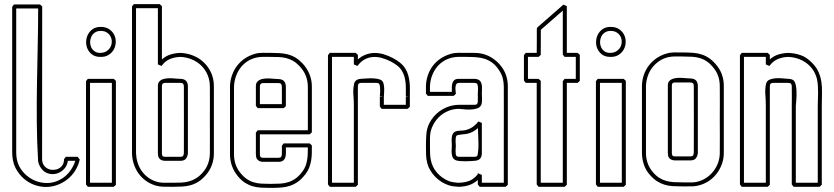

<svg xmlns="http://www.w3.org/2000/svg" viewBox="-20 -896 4044 931"><path d="M290.5 -124.5Q293 -127 294.9 -129.9Q296.9 -132.8 299.3 -135.7H356.4L366.7 -122.6Q359.9 -92.3 344 -67.6Q328.1 -43 306.2 -25.9Q284.2 -8.8 258.1 0.7Q231.9 10.3 204.1 10.5Q176.3 10.7 148.7 1.2Q121.1 -8.3 96.7 -28.8Q84.5 -39.1 74.2 -52.2Q64 -65.4 56.2 -79.6Q46.9 -97.7 43 -117.7Q39.1 -137.7 39.1 -157.7V-863.3Q41.5 -865.7 43.5 -868.7Q45.4 -871.6 47.9 -874.5H173.8Q176.8 -872.1 179.4 -869.6Q182.1 -867.2 184.6 -864.7Q184.6 -678.7 184.3 -494.9Q184.1 -311 184.1 -125Q184.1 -107.4 191.9 -95.7Q199.7 -84 211.7 -78.1Q223.6 -72.3 237.3 -72.3Q251 -72.3 262.9 -77.9Q274.9 -83.5 282.7 -95Q290.5 -106.4 290.5 -123.5ZM309.1 -116.2Q306.2 -93.3 291.3 -77.1Q276.4 -61 256.6 -54.9Q236.8 -48.8 215.8 -54.2Q194.8 -59.6 180.2 -79.1Q173.8 -87.9 169.7 -97.4Q165.5 -106.9 164.6 -118.2Q159.2 -210 158.4 -302Q157.7 -394 159.2 -486.3Q160.6 -578.6 162.8 -670.7Q165 -762.7 165 -855H58.6V-156.2Q58.6 -139.2 62 -121.8Q65.4 -104.5 73.7 -88.9Q86.9 -64 108.4 -45.7Q129.9 -27.3 155.5 -17.8Q181.2 -8.3 209.2 -8.5Q237.3 -8.8 263.7 -21Q294.4 -35.2 314.7 -60.1Q335 -85 345.2 -116.2Z M405.8 -513.7H531.2Q534.2 -511.2 536.9 -508.8Q539.6 -506.3 542 -503.9V0Q539.6 2.4 536.9 4.9Q534.2 7.3 531.2 9.8H405.8Q403.3 6.8 401.4 3.9Q399.4 1 397 -1.5V-502.4ZM416.5 -494.1V-9.8H522.5V-494.1ZM468.3 -765.6Q493.2 -765.6 509.5 -754.4Q525.9 -743.2 533.9 -726.8Q542 -710.4 541.3 -691.2Q540.5 -671.9 531.7 -655.8Q522.9 -639.6 505.6 -629.2Q488.3 -618.7 462.9 -620.1Q440.4 -621.1 425.8 -632.3Q411.1 -643.6 404.1 -659.7Q397 -675.8 397.7 -694.3Q398.4 -712.9 406.5 -728.8Q414.6 -744.6 429.9 -755.1Q445.3 -765.6 468.3 -765.6ZM468.3 -746.1Q451.7 -746.1 440.2 -738.3Q428.7 -730.5 423.1 -718.8Q417.5 -707 417 -693.6Q416.5 -680.2 421.6 -668.2Q426.8 -656.2 437.3 -648.2Q447.8 -640.1 463.4 -639.6Q481.9 -639.2 494.9 -646.7Q507.8 -654.3 514.6 -666.3Q521.5 -678.2 522 -692.1Q522.5 -706.1 516.6 -718Q510.7 -730 498.8 -738Q486.8 -746.1 468.3 -746.1Z M620.1 -864.7Q622.6 -867.2 624.5 -870.1Q626.5 -873 628.9 -876H754.4Q757.3 -873.5 760 -871.1Q762.7 -868.7 765.1 -866.2V-607.9Q784.2 -625 806.9 -631.8Q829.6 -638.7 854.5 -639.6Q888.2 -638.2 917.7 -626Q947.3 -613.8 969.2 -592.5Q991.2 -571.3 1004.2 -542.2Q1017.1 -513.2 1017.1 -478V-151.9Q1017.1 -122.6 1007.3 -95.9Q997.6 -69.3 978.5 -47.4Q960.9 -26.9 942.9 -15.4Q924.8 -3.9 905.3 1.7Q885.7 7.3 864 8.5Q842.3 9.8 816.9 9.8Q794.9 9.8 772.7 9.3Q750.5 8.8 729.5 2Q704.6 -6.3 684.6 -21.5Q664.6 -36.6 650.6 -56.6Q636.7 -76.7 628.9 -100.6Q621.1 -124.5 620.1 -150.4ZM639.6 -151.9Q640.6 -128.9 647.2 -107.7Q653.8 -86.4 666 -68.6Q678.2 -50.8 695.8 -37.1Q713.4 -23.4 735.8 -16.1Q755.4 -9.8 776.1 -9.8Q796.9 -9.8 816.9 -9.8Q839.8 -9.8 859.9 -10.7Q879.9 -11.7 897.7 -16.8Q915.5 -22 931.6 -32Q947.8 -42 963.9 -60.5Q981 -80.1 989.3 -103.8Q997.6 -127.4 997.6 -153.3Q998 -194.8 997.8 -235.1Q997.6 -275.4 997.6 -316.4Q997.6 -356.4 997.8 -396.2Q998 -436 997.6 -476.1Q997.6 -506.8 986.6 -532.7Q975.6 -558.6 956.3 -577.6Q937 -596.7 910.9 -607.7Q884.8 -618.7 854.5 -620.1Q826.2 -619.1 803.2 -609.4Q780.3 -599.6 763.2 -576.2L745.6 -583.5V-856.4H639.6ZM891.1 -151.9Q889.2 -135.3 880.9 -125.7Q872.6 -116.2 854.5 -116.2H779.8Q771.5 -116.2 763.2 -119.6Q754.9 -123 750.5 -130.4Q747.6 -135.7 746.6 -141.6Q745.6 -147.5 745.6 -153.3V-479.5Q745.6 -492.7 752 -500.2Q758.3 -507.8 768.3 -511.5Q778.3 -515.1 790.8 -516.1Q803.2 -517.1 815.2 -516.4Q827.1 -515.6 837.6 -514.6Q848.1 -513.7 854.5 -513.7Q861.8 -513.7 869.6 -511.5Q877.4 -509.3 882.8 -503.4Q887.2 -498 889.2 -491.5Q891.1 -484.9 891.1 -478ZM871.6 -153.3Q871.6 -234.9 871.8 -314.9Q872.1 -395 871.6 -476.1Q871.6 -480.5 870.8 -483.6Q870.1 -486.8 867.7 -490.7Q862.3 -494.1 854.5 -494.1H780.3Q765.1 -494.1 765.1 -478V-151.9Q765.1 -149.4 765.6 -146.2Q766.1 -143.1 767.6 -140.6Q770 -137.2 773.4 -136.5Q776.9 -135.7 780.3 -135.7H854.5Q864.7 -135.7 867.7 -139.9Q870.6 -144 871.6 -153.3Z M1095.2 -478Q1096.2 -506.3 1105 -531.2Q1113.8 -556.2 1129.4 -576.7Q1145 -597.2 1166.7 -612.1Q1188.5 -627 1215.8 -634.8Q1233.9 -640.1 1253.9 -639.9Q1273.9 -639.6 1292 -639.6Q1315.4 -639.6 1335.7 -638.4Q1356 -637.2 1374.8 -632.6Q1393.6 -627.9 1410.9 -617.9Q1428.2 -607.9 1445.3 -590.3Q1467.8 -566.9 1480 -537.8Q1492.2 -508.8 1492.2 -476.6V-254.4Q1489.7 -252 1487.1 -249.5Q1484.4 -247.1 1481.4 -244.6H1240.2V-147.5Q1240.2 -142.1 1242.7 -135.7Q1245.6 -132.8 1248.5 -131.8Q1251.5 -130.9 1255.4 -130.9H1329.6Q1339.4 -130.9 1343 -135.3Q1346.7 -139.6 1346.7 -148.9Q1347.2 -159.2 1346.9 -169.2Q1346.7 -179.2 1346.7 -189.5Q1349.1 -191.9 1351.1 -194.8Q1353 -197.8 1355.5 -200.7H1481.4Q1484.4 -198.2 1487.1 -195.8Q1489.7 -193.4 1492.2 -190.9Q1492.2 -172.4 1491.9 -154.1Q1491.7 -135.7 1488.8 -118.2Q1485.8 -100.6 1479.5 -83.7Q1473.1 -66.9 1461.4 -51.8Q1443.4 -28.3 1425 -15.1Q1406.7 -2 1386.2 4.9Q1365.7 11.7 1342.5 13.4Q1319.3 15.1 1292 15.1Q1267.6 15.1 1246.1 13.9Q1224.6 12.7 1205.3 7.1Q1186 1.5 1168.2 -9.8Q1150.4 -21 1133.8 -41Q1095.2 -87.4 1095.2 -148.9ZM1114.7 -147.5Q1114.7 -124.5 1121.1 -103.3Q1127.4 -82 1141.1 -63.5Q1156.7 -42.5 1173.1 -30.5Q1189.5 -18.6 1207.8 -12.7Q1226.1 -6.8 1246.8 -5.6Q1267.6 -4.4 1292 -4.4Q1317.4 -4.4 1338.4 -5.6Q1359.4 -6.8 1377.9 -12.7Q1396.5 -18.6 1413.1 -30.3Q1429.7 -42 1445.8 -63.5Q1456.1 -76.7 1461.4 -90.8Q1466.8 -105 1469.2 -119.9Q1471.7 -134.8 1472.2 -150.1Q1472.7 -165.5 1472.7 -181.2H1366.2Q1366.2 -169.4 1366.5 -157Q1366.7 -144.5 1364 -134.5Q1361.3 -124.5 1353.5 -117.9Q1345.7 -111.3 1329.6 -111.3H1254.9Q1238.3 -111.3 1227.5 -123Q1223.1 -128.4 1221.9 -135.5Q1220.7 -142.6 1220.7 -148.9V-252.9Q1223.1 -255.4 1225.1 -258.3Q1227.1 -261.2 1229.5 -264.2H1472.7Q1472.7 -317.4 1472.9 -369.4Q1473.1 -421.4 1472.7 -474.6Q1472.7 -534.2 1430.7 -577.1Q1415 -593.3 1399.4 -601.8Q1383.8 -610.4 1366.9 -614.5Q1350.1 -618.7 1331.5 -619.4Q1313 -620.1 1292 -620.1Q1274.9 -620.1 1257.1 -620.4Q1239.3 -620.6 1222.2 -616.7Q1197.3 -610.8 1177.7 -597.4Q1158.2 -584 1144.5 -565.2Q1130.9 -546.4 1123.3 -523.7Q1115.7 -501 1114.7 -476.6ZM1220.7 -382.8V-478Q1220.7 -491.2 1227.1 -499Q1233.4 -506.8 1243.4 -510.5Q1253.4 -514.2 1265.6 -515.1Q1277.8 -516.1 1289.8 -515.4Q1301.8 -514.6 1312.3 -513.7Q1322.8 -512.7 1329.6 -512.7Q1339.8 -512.7 1348.1 -509Q1356.4 -505.4 1361.8 -496.1Q1366.2 -487.3 1366.2 -476.6V-381.3Q1363.8 -378.9 1361.1 -376.5Q1358.4 -374 1355.5 -371.6H1229.5ZM1240.2 -391.1H1346.7Q1346.7 -412.1 1346.9 -432.9Q1347.2 -453.6 1346.7 -474.6Q1346.7 -479 1345.9 -482.4Q1345.2 -485.8 1342.8 -489.7Q1337.4 -493.2 1329.6 -493.2H1255.4Q1240.2 -493.2 1240.2 -476.6Z M1956.5 -368.2H1830.6Q1828.1 -371.1 1826.2 -374Q1824.2 -377 1821.8 -379.4V-426.8Q1825.2 -426.8 1828.6 -427Q1832 -427.2 1835.4 -427.7Q1832 -428.2 1828.6 -428.5Q1825.2 -428.7 1821.8 -428.7Q1821.8 -430.7 1822.5 -438.5Q1823.2 -446.3 1823.5 -456.1Q1823.7 -465.8 1822.5 -475.6Q1821.3 -485.4 1817.9 -490.7Q1812.5 -494.1 1804.7 -494.1H1730.5Q1715.3 -494.1 1715.3 -478V0Q1712.9 2.4 1710.2 4.9Q1707.5 7.3 1704.6 9.8H1579.1Q1576.7 6.8 1574.7 3.9Q1572.8 1 1570.3 -1.5V-628.4Q1572.8 -630.9 1574.7 -633.8Q1576.7 -636.7 1579.1 -639.6H1704.6Q1707.5 -637.2 1710.2 -634.8Q1712.9 -632.3 1715.3 -629.9V-607.9Q1734.4 -624.5 1755.1 -631.8Q1775.9 -639.2 1797.6 -639.2Q1819.3 -639.2 1841.1 -632.6Q1862.8 -626 1883.8 -615.2Q1901.4 -606 1917.5 -593.8Q1933.6 -581.5 1944.8 -564.5Q1954.6 -548.8 1959.2 -532.2Q1963.9 -515.6 1965.8 -498.3Q1967.8 -481 1967.5 -463.4Q1967.3 -445.8 1967.3 -428.2V-377.9ZM1841.3 -387.7H1947.8V-426.8Q1951.2 -426.8 1954.8 -427Q1958.5 -427.2 1962.4 -427.7Q1958.5 -427.7 1954.8 -428Q1951.2 -428.2 1947.8 -428.7Q1947.8 -444.3 1948 -460.7Q1948.2 -477.1 1946.8 -493.2Q1945.3 -509.3 1941.2 -524.4Q1937 -539.6 1928.2 -553.7Q1918.9 -568.8 1904.5 -579.3Q1890.1 -589.8 1874.5 -598.1Q1853 -608.9 1831.3 -615Q1809.6 -621.1 1788.6 -619.6Q1767.6 -618.2 1748.3 -607.9Q1729 -597.7 1713.4 -576.2L1695.8 -583.5V-620.1H1589.8V-9.8H1695.8V-383.3Q1695.8 -409.7 1693.6 -436.3Q1691.4 -462.9 1696.8 -488.8Q1699.2 -501 1708.7 -507.3Q1718.3 -513.7 1730 -513.7Q1733.4 -513.7 1746.3 -514.9Q1759.3 -516.1 1775.1 -516.4Q1791 -516.6 1806.4 -514.4Q1821.8 -512.2 1830.6 -505.9Q1837.9 -500 1840.3 -488.5Q1842.8 -477.1 1843 -464.8Q1843.3 -452.6 1842.3 -441.9Q1841.3 -431.2 1841.3 -427.2Z M2045.4 -479.5Q2046.4 -507.8 2055.2 -532.7Q2064 -557.6 2079.3 -577.6Q2094.7 -597.7 2116.7 -612.3Q2138.7 -627 2166 -634.8Q2184.1 -640.1 2204.1 -639.9Q2224.1 -639.6 2242.2 -639.6Q2260.7 -639.6 2280.5 -639.6Q2300.3 -639.6 2318.8 -635.3Q2349.6 -627.9 2375.5 -608.6Q2401.4 -589.4 2418.5 -563Q2430.7 -543.9 2436.5 -522.2Q2442.4 -500.5 2442.4 -478V0Q2439.9 2.4 2437.3 4.9Q2434.6 7.3 2431.6 9.8H2305.7Q2303.2 6.8 2301.3 3.9Q2299.3 1 2296.9 -1.5V-23.4Q2277.8 -6.3 2256.1 1.2Q2234.4 8.8 2205.1 9.8Q2192.4 9.3 2179.7 7.6Q2167 5.9 2154.8 2Q2137.2 -3.9 2120.8 -14.2Q2104.5 -24.4 2091.1 -38.1Q2077.6 -51.8 2067.4 -68.4Q2057.1 -85 2052.2 -103Q2046.4 -125 2045.9 -146.2Q2045.4 -167.5 2045.4 -189.9Q2045.4 -219.2 2047.4 -245.8Q2049.3 -272.5 2062 -298.8Q2070.8 -315.9 2083.3 -330.6Q2095.7 -345.2 2111.1 -356.4Q2126.5 -367.7 2144.3 -375.2Q2162.1 -382.8 2180.7 -385.7Q2188 -386.7 2193.1 -387.2Q2198.2 -387.7 2205.1 -387.7H2279.8Q2289.6 -387.7 2293.2 -391.8Q2296.9 -396 2296.9 -405.3Q2297.4 -415 2297.1 -424.1Q2296.9 -433.1 2296.9 -442.4Q2296.9 -445.8 2297.4 -452.1Q2297.9 -458.5 2297.9 -465.6Q2297.9 -472.7 2296.9 -479.5Q2295.9 -486.3 2293 -490.7Q2287.6 -494.1 2279.8 -494.1H2205.6Q2196.3 -494.1 2192.6 -487.8Q2189 -481.4 2188.5 -472.7Q2188 -463.9 2189.2 -454.8Q2190.4 -445.8 2190.4 -440.9Q2188 -438.5 2185.3 -436Q2182.6 -433.6 2179.7 -431.2H2054.2Q2051.8 -434.1 2049.8 -437Q2047.9 -439.9 2045.4 -442.4ZM2064.9 -450.7H2170.9Q2170.9 -461.4 2170.9 -472.4Q2170.9 -483.4 2173.6 -492.7Q2176.3 -502 2183.3 -507.8Q2190.4 -513.7 2205.1 -513.7H2279.8Q2287.1 -513.7 2294.9 -511.5Q2302.7 -509.3 2308.1 -503.4Q2313 -497.6 2314.9 -489.5Q2316.9 -481.4 2317.1 -472.7Q2317.4 -463.9 2316.9 -455.6Q2316.4 -447.3 2316.4 -440.9Q2316.4 -437 2316.9 -430.4Q2317.4 -423.8 2317.4 -416Q2317.4 -408.2 2316.7 -400.4Q2315.9 -392.6 2313.5 -387.2Q2307.6 -374.5 2292.5 -369.9Q2277.3 -365.2 2260 -364.7Q2242.7 -364.3 2227.1 -366.2Q2211.4 -368.2 2205.1 -368.2Q2202.6 -368.2 2200 -368.2Q2197.3 -368.2 2194.3 -367.7Q2168.9 -365.7 2146.2 -354.7Q2123.5 -343.8 2106.4 -326.4Q2089.4 -309.1 2078.4 -286.4Q2067.4 -263.7 2065.4 -238.3Q2064.9 -233.4 2064.9 -225.6Q2064.9 -217.8 2064.9 -210Q2064.9 -202.1 2064.9 -196Q2064.9 -189.9 2064.9 -188.5Q2064.9 -169.4 2065.4 -152.6Q2065.9 -135.7 2069.1 -119.9Q2072.3 -104 2079.1 -89.1Q2085.9 -74.2 2098.6 -59.1Q2110.8 -44.9 2127 -33.7Q2143.1 -22.5 2161.1 -16.1Q2169.4 -13.7 2177.7 -12.5Q2186 -11.2 2194.3 -10.3Q2196.3 -9.8 2201.2 -9.8H2205.1Q2235.4 -10.7 2256.8 -19.5Q2278.3 -28.3 2296.9 -51.3V-57.6Q2298.8 -55.7 2300.3 -54.7Q2304.2 -52.7 2308.3 -51.3Q2312.5 -49.8 2316.4 -47.9V-9.8H2422.9V-240.2Q2422.9 -299.3 2423.1 -358.2Q2423.3 -417 2422.9 -476.1Q2422.9 -496.6 2418 -515.9Q2413.1 -535.2 2401.9 -552.2Q2387.2 -576.2 2369.9 -589.6Q2352.5 -603 2332.8 -609.9Q2313 -616.7 2290.3 -618.4Q2267.6 -620.1 2242.2 -620.1Q2225.1 -620.1 2207.3 -620.4Q2189.5 -620.6 2172.4 -616.7Q2147.5 -610.8 2127.9 -597.7Q2108.4 -584.5 2094.7 -565.9Q2081.1 -547.4 2073.5 -524.9Q2065.9 -502.4 2064.9 -478ZM2316.4 -299.8V-151.9Q2316.4 -143.1 2313.5 -135.3Q2308.6 -125 2299.8 -120.6Q2291 -116.2 2279.8 -116.2Q2278.3 -116.2 2266.4 -115.2Q2254.4 -114.3 2239.5 -114Q2224.6 -113.8 2209.5 -115Q2194.3 -116.2 2186 -121.1Q2177.7 -126 2174.3 -134.8Q2170.9 -143.6 2170.2 -153.3Q2169.4 -163.1 2170.2 -173.1Q2170.9 -183.1 2170.9 -189.9Q2170.9 -195.3 2170.4 -202.6Q2169.9 -210 2169.9 -218Q2169.9 -226.1 2171.1 -233.6Q2172.4 -241.2 2175.8 -247.1Q2179.7 -254.4 2186.3 -257.3Q2192.9 -260.3 2200.4 -261.5Q2208 -262.7 2215.8 -262.7Q2223.6 -262.7 2230 -263.7Q2252.4 -267.6 2269.3 -278.6Q2286.1 -289.6 2299.8 -307.1ZM2295.9 -144.5Q2301.3 -176.3 2299.8 -209.2Q2298.3 -242.2 2297.4 -274.9Q2286.1 -264.6 2273.2 -257.6Q2260.3 -250.5 2245.1 -247.1Q2242.2 -246.1 2234.1 -245.6Q2226.1 -245.1 2217.3 -243.9Q2208.5 -242.7 2201.4 -241.2Q2194.3 -239.7 2192.9 -237.3Q2190.4 -232.9 2189.7 -224.9Q2189 -216.8 2189.2 -208.7Q2189.5 -200.7 2189.9 -194.6Q2190.4 -188.5 2190.4 -188.5Q2190.4 -185.5 2189.7 -178.2Q2189 -170.9 2189 -162.8Q2189 -154.8 2190.2 -147.7Q2191.4 -140.6 2195.3 -138.2Q2197.8 -136.7 2200.4 -136.2Q2203.1 -135.7 2205.6 -135.7H2279.8Q2284.7 -135.7 2289.8 -137.2Q2294.9 -138.7 2295.9 -144.5Z M2529.3 -639.6H2582.5Q2583 -668.9 2583 -698.5Q2583 -728 2583 -757.3L2585.9 -763.2Q2617.7 -791 2648.9 -818.4Q2680.2 -845.7 2711.9 -873.5Q2716.3 -871.6 2720.5 -869.9Q2724.6 -868.2 2728.5 -866.2V-639.6H2780.8Q2783.7 -637.2 2786.4 -634.8Q2789.1 -632.3 2791.5 -629.9V-503.9Q2789.1 -501.5 2786.4 -499Q2783.7 -496.6 2780.8 -494.1H2728.5V0Q2726.1 2.4 2723.4 4.9Q2720.7 7.3 2717.8 9.8H2591.3Q2588.9 6.8 2586.9 3.9Q2585 1 2582.5 -1.5V-494.1H2529.3Q2526.9 -497.1 2524.9 -500Q2522.9 -502.9 2520.5 -505.4V-628.4ZM2540 -620.1V-513.7H2591.3Q2594.2 -511.2 2596.9 -508.8Q2599.6 -506.3 2602.1 -503.9V-9.8H2709V-502.4Q2711.4 -504.9 2713.4 -507.8Q2715.3 -510.7 2717.8 -513.7H2772V-620.1H2717.8Q2715.3 -623 2713.4 -626Q2711.4 -628.9 2709 -631.3V-844.7Q2682.1 -821.3 2655.8 -798.1Q2629.4 -774.9 2602.5 -751.5Q2602.5 -720.7 2602.3 -690.7Q2602.1 -660.6 2602.1 -629.9Q2599.6 -627.4 2596.9 -625Q2594.2 -622.6 2591.3 -620.1Z M2878.4 -513.7H3003.9Q3006.8 -511.2 3009.5 -508.8Q3012.2 -506.3 3014.6 -503.9V0Q3012.2 2.4 3009.5 4.9Q3006.8 7.3 3003.9 9.8H2878.4Q2876 6.8 2874 3.9Q2872.1 1 2869.6 -1.5V-502.4ZM2889.2 -494.1V-9.8H2995.1V-494.1ZM2940.9 -765.6Q2965.8 -765.6 2982.2 -754.4Q2998.5 -743.2 3006.6 -726.8Q3014.6 -710.4 3013.9 -691.2Q3013.2 -671.9 3004.4 -655.8Q2995.6 -639.6 2978.3 -629.2Q2960.9 -618.7 2935.5 -620.1Q2913.1 -621.1 2898.4 -632.3Q2883.8 -643.6 2876.7 -659.7Q2869.6 -675.8 2870.4 -694.3Q2871.1 -712.9 2879.2 -728.8Q2887.2 -744.6 2902.6 -755.1Q2918 -765.6 2940.9 -765.6ZM2940.9 -746.1Q2924.3 -746.1 2912.8 -738.3Q2901.4 -730.5 2895.8 -718.8Q2890.1 -707 2889.6 -693.6Q2889.2 -680.2 2894.3 -668.2Q2899.4 -656.2 2909.9 -648.2Q2920.4 -640.1 2936 -639.6Q2954.6 -639.2 2967.5 -646.7Q2980.5 -654.3 2987.3 -666.3Q2994.1 -678.2 2994.6 -692.1Q2995.1 -706.1 2989.3 -718Q2983.4 -730 2971.4 -738Q2959.5 -746.1 2940.9 -746.1Z M3092.8 -481.4Q3093.8 -509.8 3102.5 -534.4Q3111.3 -559.1 3127 -579.3Q3142.6 -599.6 3164.3 -614.3Q3186 -628.9 3213.4 -636.7Q3231.4 -642.1 3251.5 -641.8Q3271.5 -641.6 3289.6 -641.6Q3317.4 -641.6 3340.6 -639.9Q3363.8 -638.2 3384 -631.3Q3404.3 -624.5 3422.6 -611.1Q3440.9 -597.7 3459 -574.2Q3474.6 -553.7 3482.2 -529.5Q3489.7 -505.4 3489.7 -480V-153.8Q3489.7 -127.9 3481.4 -103.5Q3473.1 -79.1 3458.5 -58.6Q3443.8 -38.1 3423.1 -22.7Q3402.3 -7.3 3377.4 0.5Q3356.4 7.3 3334 7.6Q3311.5 7.8 3289.6 7.8Q3264.2 7.8 3242.9 6.6Q3221.7 5.4 3202.9 -0.2Q3184.1 -5.9 3166.7 -16.8Q3149.4 -27.8 3131.3 -47.9Q3111.3 -70.3 3102.1 -98.1Q3092.8 -126 3092.8 -155.3ZM3112.3 -153.8Q3112.3 -127.9 3120.6 -104.5Q3128.9 -81.1 3146 -61Q3161.1 -43.5 3177.2 -33.4Q3193.4 -23.4 3211.2 -18.6Q3229 -13.7 3248.5 -12.7Q3268.1 -11.7 3289.6 -11.7Q3309.6 -11.7 3330.8 -11.5Q3352.1 -11.2 3371.1 -17.6Q3393.6 -24.9 3411.9 -38.8Q3430.2 -52.7 3443.1 -70.8Q3456.1 -88.9 3463.1 -110.4Q3470.2 -131.8 3470.2 -155.3Q3470.7 -196.3 3470.5 -236.6Q3470.2 -276.9 3470.2 -317.9Q3470.2 -357.9 3470.5 -397.9Q3470.7 -438 3470.2 -478Q3470.2 -501 3463.9 -522.5Q3457.5 -543.9 3443.4 -562.5Q3427.2 -584 3410.6 -595.9Q3394 -607.9 3375.5 -613.8Q3356.9 -619.6 3335.9 -620.8Q3314.9 -622.1 3289.6 -622.1Q3272.5 -622.1 3254.6 -622.3Q3236.8 -622.6 3219.7 -618.7Q3195.3 -612.8 3175.8 -599.4Q3156.2 -585.9 3142.3 -567.6Q3128.4 -549.3 3120.8 -526.6Q3113.3 -503.9 3112.3 -480ZM3363.8 -153.8Q3361.8 -137.2 3353.5 -127.7Q3345.2 -118.2 3327.1 -118.2H3252.4Q3244.1 -118.2 3235.8 -121.6Q3227.5 -125 3223.1 -132.3Q3220.2 -137.7 3219.2 -143.6Q3218.3 -149.4 3218.3 -155.3V-481.4Q3218.3 -494.6 3224.6 -502.2Q3231 -509.8 3241 -513.4Q3251 -517.1 3263.4 -518.1Q3275.9 -519 3287.8 -518.3Q3299.8 -517.6 3310.3 -516.6Q3320.8 -515.6 3327.1 -515.6Q3334.5 -515.6 3342.3 -513.4Q3350.1 -511.2 3355.5 -505.4Q3359.9 -500 3361.8 -493.4Q3363.8 -486.8 3363.8 -480ZM3344.2 -155.3Q3344.2 -236.8 3344.5 -316.9Q3344.7 -397 3344.2 -478Q3344.2 -482.4 3343.5 -485.6Q3342.8 -488.8 3340.3 -492.7Q3335 -496.1 3327.1 -496.1H3252.9Q3250 -496.1 3246.1 -495.4Q3242.2 -494.6 3240.2 -491.2Q3238.8 -488.8 3238.3 -485.8Q3237.8 -482.9 3237.8 -480V-153.8Q3237.8 -151.4 3238.3 -148.2Q3238.8 -145 3240.2 -142.6Q3242.7 -139.2 3246.1 -138.4Q3249.5 -137.7 3252.9 -137.7H3327.1Q3337.4 -137.7 3340.3 -141.8Q3343.3 -146 3344.2 -155.3Z M3954.1 9.8H3828.1Q3825.7 6.8 3823.7 3.9Q3821.8 1 3819.3 -1.5V-383.3Q3819.3 -406.7 3819.6 -429.7Q3819.8 -452.6 3819.3 -476.1Q3819.3 -480.5 3818.6 -483.6Q3817.9 -486.8 3815.4 -490.7Q3810.1 -494.1 3802.2 -494.1H3728Q3712.9 -494.1 3712.9 -478V0Q3710.4 2.4 3707.8 4.9Q3705.1 7.3 3702.1 9.8H3576.7Q3574.2 6.8 3572.3 3.9Q3570.3 1 3567.9 -1.5V-628.4Q3570.3 -630.9 3572.3 -633.8Q3574.2 -636.7 3576.7 -639.6H3702.1Q3705.1 -637.2 3707.8 -634.8Q3710.4 -632.3 3712.9 -629.9V-607.9Q3731.9 -625 3754.6 -631.8Q3777.3 -638.7 3802.2 -639.6Q3818.4 -638.7 3833.3 -636.2Q3848.1 -633.8 3863.8 -627.9Q3875.5 -624 3886 -617.2Q3896.5 -610.4 3906.2 -602.1Q3933.1 -578.6 3945.6 -554Q3958 -529.3 3962.4 -502.2Q3966.8 -475.1 3965.8 -445.3Q3964.8 -415.5 3964.8 -381.8V0ZM3838.9 -9.8H3945.3V-383.3Q3945.3 -396 3946 -412.4Q3946.8 -428.7 3946.8 -446Q3946.8 -463.4 3945.8 -480.7Q3944.8 -498 3941.4 -512.7Q3935.5 -537.1 3922.4 -556.6Q3909.2 -576.2 3890.4 -590.1Q3871.6 -604 3848.9 -611.6Q3826.2 -619.1 3802.2 -620.1Q3773.9 -619.1 3751 -609.4Q3728 -599.6 3710.9 -576.2L3693.4 -583.5V-620.1H3587.4V-9.8H3693.4V-383.3Q3693.4 -409.7 3691.2 -436.3Q3689 -462.9 3694.3 -488.8Q3697.8 -504.4 3712.6 -510.3Q3727.5 -516.1 3745.4 -516.8Q3763.2 -517.6 3779.5 -515.6Q3795.9 -513.7 3802.2 -513.7Q3810.5 -513.7 3819.1 -511Q3827.6 -508.3 3832.5 -500.5Q3836.9 -493.2 3839.1 -481.9Q3841.3 -470.7 3842 -457.8Q3842.8 -444.8 3842.3 -431.9Q3841.8 -418.9 3841.1 -408.2Q3840.3 -397.5 3839.6 -390.1Q3838.9 -382.8 3838.9 -381.8Z"/></svg>

Font: Preussische VI 9 Linie
Style: Regular
Weight: 400
Designer: Peter Wiegel
Foundry: Peter Wiegel
Version: Version 1.000 2009 initial release